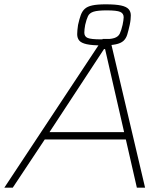

<svg xmlns="http://www.w3.org/2000/svg" viewBox="-31 -868 734 888"><path d="M-11 0 444 -688H478L640 0H602L551 -223H176L28 0ZM198 -257H543L455 -641H450ZM441 -658Q395 -658 370 -663.5Q345 -669 335.5 -680.5Q326 -692 326 -710Q326 -717 327 -729Q328 -741 330 -753Q336 -780 342.5 -798Q349 -816 361 -827Q373 -838 396 -843Q419 -848 458 -848Q504 -848 529 -842.5Q554 -837 564 -825.5Q574 -814 574 -797Q574 -790 573 -778.5Q572 -767 569 -753Q563 -726 557.5 -708Q552 -690 540 -679Q528 -668 504.5 -663Q481 -658 441 -658ZM436 -686Q479 -686 497.5 -692Q516 -698 523 -712.5Q530 -727 536 -753Q538 -764 539.5 -772.5Q541 -781 541 -788Q541 -806 525 -813Q509 -820 463 -820Q421 -820 402 -814Q383 -808 376 -793.5Q369 -779 363 -753Q361 -743 360 -733.5Q359 -724 359 -717Q359 -699 374.5 -692.5Q390 -686 436 -686Z"/></svg>

Font: Saira SemiExpanded Thin
Style: Italic
Weight: 250
Width: 6
Italic angle: -12°
Designer: Hector Gatti with collaboration of the Omnibus-Type team
Foundry: Omnibus-Type
Version: Version 1.101